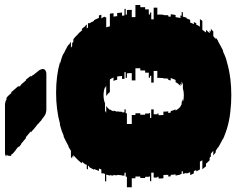

<svg xmlns="http://www.w3.org/2000/svg" viewBox="-118 -850 970 789"><g transform="rotate(-90 367.5 -455.0)"><path d="M692 -384H742V-364H733V-344H724V-329H703V-324H711V-319H683V-309H731V-294H702V-289H703Q703 -284 702.5 -279Q702 -274 702 -269H701Q700 -266 700 -260V-249H695Q694 -247 694 -244Q694 -241 694 -239H704L701 -219H692Q691 -214 690.5 -209Q690 -204 688 -199H699Q699 -198 698.5 -197Q698 -196 698 -194H713Q713 -193 712.5 -192Q712 -191 712 -189H694Q693 -185 692 -181.5Q691 -178 690 -174H687L681 -159H670Q669 -155 667 -151.5Q665 -148 663 -144H672Q670 -139 667 -134H661Q660 -130 657.5 -126.5Q655 -123 653 -119H684L677 -109H640L629 -94H640L626 -79H637Q636 -78 634.5 -77Q633 -76 632 -74H644Q641 -72 638.5 -69Q636 -66 633 -64H614Q611 -62 608 -59Q605 -56 601 -54H608Q605 -52 601.5 -49Q598 -46 594 -44H592Q583 -39 574 -34Q565 -29 555 -24H552Q549 -23 546 -22Q543 -21 540 -19Q533 -16 526.5 -13.5Q520 -11 512 -9H511Q478 1 439 6H440Q424 8 406.5 9Q389 10 372 10Q354 10 337 9Q320 8 303 6Q265 2 230 -9H231Q224 -11 217 -13.5Q210 -16 203 -19H202Q199 -21 196 -22Q193 -23 190 -24H193Q183 -29 174 -34Q165 -39 156 -44H158L143 -54H137Q133 -56 130 -59Q127 -62 124 -64H143L131 -74H119Q118 -76 117 -77Q116 -78 114 -79H104Q100 -83 96.5 -86.5Q93 -90 90 -94H79L67 -109H104L98 -119H66Q64 -123 62 -126.5Q60 -130 58 -134H64Q61 -139 59 -144H50Q48 -148 46.5 -151.5Q45 -155 43 -159H55L49 -174H52Q51 -178 50 -181.5Q49 -185 48 -189H59Q58 -191 58 -194H48Q48 -196 47.5 -197Q47 -198 47 -199H45Q44 -204 43 -209Q42 -214 41 -219H46Q45 -224 44.5 -229Q44 -234 44 -239H38L37 -249H44V-260Q44 -262 43.5 -264.5Q43 -267 43 -269H30Q29 -274 29 -279Q29 -284 29 -289H36V-294H33V-309H53V-319H18V-324H37V-329H36V-344H31V-364H37V-384H30V-399H-7V-419H36Q37 -421 37 -424H53V-429H41V-439H42L44 -459H42Q42 -463 42.5 -466.5Q43 -470 44 -474H41Q41 -478 41.5 -481.5Q42 -485 43 -489H41Q42 -493 43 -496.5Q44 -500 45 -504H17Q17 -506 17.5 -507Q18 -508 18 -509H48L51 -519H49L51 -524H66Q67 -526 68 -529Q69 -532 70 -534H60Q63 -543 68 -554H65Q68 -559 70.5 -564.5Q73 -570 76 -574H79L82 -579H66L69 -584H85L88 -589H86L98 -604H91L104 -619Q109 -624 114.5 -629.5Q120 -635 126 -639H116L122 -644H111Q113 -646 114.5 -647Q116 -648 118 -649H143Q147 -651 151 -654Q155 -657 159 -659H162Q172 -664 182 -669.5Q192 -675 202 -679H205Q225 -688 249 -694H254Q283 -702 315 -706Q347 -710 381 -710Q452 -710 507 -694H501Q512 -691 523 -687.5Q534 -684 544 -679H540Q551 -675 560.5 -669.5Q570 -664 580 -659H576L591 -649H566Q568 -648 569.5 -647Q571 -646 573 -644H584Q586 -643 588 -642Q590 -641 591 -639H601Q607 -635 612.5 -629.5Q618 -624 623 -619H624Q628 -615 631 -611.5Q634 -608 637 -604H644L656 -589H658Q661 -586 662 -584H646L649 -579H666L669 -574H666Q669 -570 671.5 -564.5Q674 -559 677 -554H680L689 -534H699L702 -524H687L689 -519H691L694 -509H691Q691 -508 691.5 -507Q692 -506 692 -504H650Q652 -500 652.5 -496.5Q653 -493 654 -489H706Q707 -485 707.5 -481.5Q708 -478 708 -474H694Q695 -470 695.5 -466.5Q696 -463 696 -459H709L711 -439H698V-436Q698 -435 698.5 -433Q699 -431 699 -429H726V-424H702Q703 -422 703 -419H721Q722 -414 722 -409Q722 -404 722 -399H692ZM473 -364H482V-384H432V-399H462Q462 -404 462 -409Q462 -414 461 -419H443Q443 -421 442.5 -422Q442 -423 442 -424H466V-429H439Q439 -431 438.5 -432Q438 -433 438 -434V-439H450Q450 -444 449.5 -449.5Q449 -455 448 -459H435Q434 -463 433 -466.5Q432 -470 430 -474H444Q441 -482 436 -489H384Q379 -497 368 -504H410Q404 -508 401 -509H404Q389 -515 371 -515Q353 -515 338 -509H309Q305 -508 299 -504H327Q319 -499 311 -489H313Q308 -482 305 -474H308Q307 -470 306 -466.5Q305 -463 303 -459H305Q304 -455 303.5 -449.5Q303 -444 303 -439H301V-429H313V-424H297V-419H253V-399H290V-384H297V-364H291V-344H296V-329H297Q297 -326 298 -324H278V-319H313V-309H293V-294H296V-289H289Q289 -284 289.5 -279Q290 -274 290 -269H304V-266Q304 -262 304 -257.5Q304 -253 305 -249H298Q299 -247 299 -244Q299 -241 300 -239H306Q307 -234 309 -229Q311 -224 313 -219H308Q314 -208 324 -199H326Q328 -198 330 -196.5Q332 -195 334 -194H343Q346 -193 349 -191.5Q352 -190 355 -189H343Q355 -185 371 -185Q387 -185 399 -189H416Q419 -190 422 -191.5Q425 -193 428 -194H412Q414 -195 416 -196.5Q418 -198 420 -199H409Q418 -206 425 -219H434Q439 -230 442 -239H432Q433 -241 433 -244Q433 -247 434 -249H439Q440 -253 440 -257.5Q440 -262 440 -266V-269H442Q442 -274 442 -279Q442 -284 443 -289H442V-294H471V-309H423V-319H451V-324H443V-329H464V-344H473ZM478 -769H479V-766Q479 -759 474 -754H472Q468 -750 460 -750H313Q306 -750 301 -751.5Q296 -753 291 -754H294Q288 -756 283.5 -759.5Q279 -763 274 -767L272 -769H270L264 -774H265L253 -784H254L229 -804H230L218 -814H223L199 -834H195L171 -854H169L157 -864H161L149 -874H148L131 -888Q130 -890 129 -891.5Q128 -893 128 -894H123Q122 -896 122 -900Q122 -909 127 -914H119Q124 -920 134 -920H330Q345 -920 353 -914H360Q363 -912 366.5 -909Q370 -906 374 -901L380 -894H384L401 -874L410 -864H405L413 -854H415L432 -834H435L451 -814H447L455 -804H454L474 -779Q475 -778 477 -774H476Z"/></g></svg>

Font: Rubik Glitch
Style: Regular
Weight: 400
Designer: Hubert and Fischer, NaN
Foundry: Hubert and Fischer, NaN
Version: Version 2.200